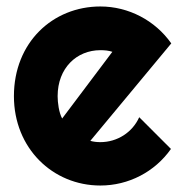

<svg xmlns="http://www.w3.org/2000/svg" viewBox="-20 -563 565 593"><path d="M509 -429C459 -500 377 -543 290 -543C143 -543 23 -432 23 -266C23 -105 143 10 290 10C377 10 458 -32 508 -103L410 -201C389 -154 342 -124 290 -124C280 -124 269 -125 259 -128ZM172 -197C162 -215 158 -246 158 -266C158 -353 217 -408 290 -408C303 -408 315 -407 327 -403Z"/></svg>

Font: Righteous
Style: Regular
Weight: 400
Designer: Astigmatic (AOETI)
Foundry: Astigmatic (AOETI)
Version: Version 1.000